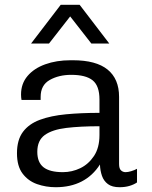

<svg xmlns="http://www.w3.org/2000/svg" viewBox="-20 -773 634 803"><path d="M213 10Q172 10 135 -3Q98 -16 74.5 -47Q51 -78 51 -132Q51 -188 76 -221.5Q101 -255 147 -272Q193 -289 256 -295Q319 -301 396 -301V-357Q396 -414 367.5 -437Q339 -460 278 -460Q226 -460 188 -438.5Q150 -417 150 -368V-355H70Q69 -360 68.5 -366Q68 -372 68 -378Q68 -423 95 -455Q122 -487 169 -504Q216 -521 275 -521H285Q382 -521 430 -482Q478 -443 478 -368V-87Q478 -68 486 -60.5Q494 -53 505 -53Q515 -53 528.5 -57Q542 -61 553 -67V-10Q540 -1 521.5 4.5Q503 10 480 10Q449 10 431.5 -3Q414 -16 406.5 -37.5Q399 -59 398 -85Q368 -38 321.5 -14Q275 10 213 10ZM243 -53Q281 -53 315.5 -69.5Q350 -86 373 -120.5Q396 -155 396 -208V-245Q316 -245 257.5 -238Q199 -231 167.5 -208.5Q136 -186 136 -138Q136 -94 162 -73.5Q188 -53 243 -53ZM110 -591 234 -753H313L437 -591H362L248 -737H299L185 -591Z"/></svg>

Font: Chivo Medium Light
Style: Regular
Weight: 300
Version: Version 2.002